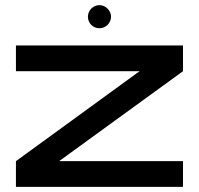

<svg xmlns="http://www.w3.org/2000/svg" viewBox="-20 -727 774 747"><path d="M692 -550H42V-450H523L42 -100V0H692V-100H210L692 -450ZM412 -662C412 -686 391 -707 367 -707C342 -707 322 -686 322 -662C322 -637 342 -617 367 -617C391 -617 412 -637 412 -662Z"/></svg>

Font: Bruno Ace
Style: Regular
Weight: 400
Designer: Astigmatic (AOETI)
Foundry: Astigmatic (AOETI)
Version: Version 1.000